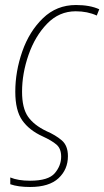

<svg xmlns="http://www.w3.org/2000/svg" viewBox="-20 -557 416 766"><path d="M100 189Q176 189 213.5 154Q251 119 251 66Q251 24 226.5 3Q202 -18 165 -34Q115 -58 91.5 -92Q68 -126 68 -191Q68 -264 94 -338.5Q120 -413 168 -462.5Q216 -512 282 -512Q329 -512 366 -495L376 -520Q339 -537 283 -537Q206 -537 151.5 -484.5Q97 -432 69 -352Q41 -272 41 -191Q41 -116 69 -76.5Q97 -37 150 -13Q187 4 205.5 20Q224 36 224 68Q224 104 198.5 134Q173 164 100 164Q52 164 21 151V178Q52 189 100 189Z"/></svg>

Font: Noto Sans UI SemiCondensed Thin
Style: Italic
Weight: 250
Width: 4
Italic angle: -12°
Designer: Monotype Design Team
Foundry: Monotype Imaging Inc.
Version: Version 1.901